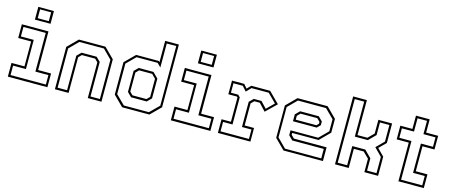

<svg xmlns="http://www.w3.org/2000/svg" viewBox="-47 -1332 4497 1913"><g transform="rotate(15 2202.0 -375.0)"><path d="M168.5 -618.5V-750H329.5V-618.5ZM192 -639.5H306V-730.5H192ZM55 0V-141.5H188.5V-398.5H55V-540H329.5V-141.5H463V0ZM77 -22H441.5V-119.5H307V-518.5H77V-420.5H209.5V-119.5H77Z M540.5 0V-437L643.5 -540H917.5L1020.5 -437V0H879.5V-368L849 -398.5H712L681.5 -368V0ZM562.5 -22H660V-378L703 -420.5H858.5L901.5 -378V-22H998.5V-427L907.5 -518.5H654L562.5 -427Z M1515 0H1234L1130.5 -103V-437L1234 -540H1467L1477 -530.5V-750H1618.5V-103ZM1455.5 -119H1294L1250.5 -162.5V-379.5L1292.5 -421H1444.5L1499 -366.5V-162.5ZM1446.5 -141.5 1477 -172V-358.5L1437 -399H1302.5L1272 -368V-172L1302.5 -141.5ZM1504 -21.5 1597 -113.5V-728.5H1499V-481.5L1461 -519H1243.5L1152.5 -428.5V-113.5L1245.5 -21.5Z M1849.5 -618.5V-750H2010.5V-618.5ZM1873 -639.5H1987V-730.5H1873ZM1736 0V-141.5H1869.5V-398.5H1736V-540H2010.5V-141.5H2144V0ZM1758 -22H2122.5V-119.5H1988V-518.5H1758V-420.5H1890.5V-119.5H1758Z M2221.5 0V-141H2318.5V-391.5L2311 -399H2222.5V-540H2349L2383 -500L2421.5 -540H2616L2725.5 -430.5L2616.5 -324.5L2547.5 -398.5H2490.5L2460 -368V-140.5H2557V0ZM2243 -22H2536V-119H2438V-379L2479.5 -420H2559L2619.5 -355.5L2695 -430L2607.5 -518H2430L2383 -469.5L2339.5 -518H2243.5V-420.5H2319L2340.5 -398V-119H2243Z M3209 -540 3312 -437V-294.5L3209 -191.5H2937V-172L2967.5 -141.5H3305V0H2898.5L2795.5 -103V-437L2898.5 -540ZM3150 -420.5 3192.5 -378V-340L3159 -306H2914V-377L2957.5 -420.5ZM3198.5 -518H2908.5L2816.5 -426V-113L2908 -21.5H3282V-119H2957L2914 -162V-212.5H3199.5L3290 -303V-427ZM3140 -398.5H2967.5L2937 -368V-328H3150L3171 -349V-368Z M3429.5 0V-700H3571V-339H3673L3732.5 -398.5V-540H3874V-339L3803.5 -269L3874 -197.5V0H3732.5V-138.5L3673 -197.5H3571V0ZM3451.5 -22H3549V-220H3683L3754.5 -148.5V-22H3852V-189L3773.5 -269L3852 -347.5V-518.5H3754.5V-388.5L3683.5 -317.5H3549V-678.5H3451.5Z M4083.5 0V-399H3959V-540H4083.5V-677H4225V-540H4349V-399H4225V-141.5H4345.5V0ZM4105.5 -22H4323.5V-119H4203V-421H4327.5V-518.5H4203V-655.5H4105.5V-518.5H3980.5V-421H4105.5Z"/></g></svg>

Font: Tourney Thin ExtraLight
Style: Regular
Weight: 250
Version: Version 1.015